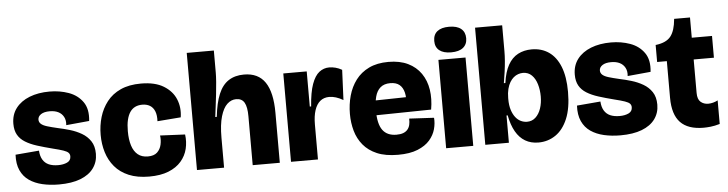

<svg xmlns="http://www.w3.org/2000/svg" viewBox="-46 -924 4331 1143"><g transform="rotate(-5 2120.0 -352.5)"><path d="M267 14Q214 14 168.5 3.5Q123 -7 89.5 -30Q56 -53 38.5 -91.5Q21 -130 24 -185L165 -197Q167 -164 180 -142.5Q193 -121 216 -111Q239 -101 272 -101Q303 -101 325.5 -111.5Q348 -122 348 -147Q348 -160 340 -168.5Q332 -177 310.5 -184.5Q289 -192 248 -202Q197 -215 156 -228Q115 -241 86 -259Q57 -277 42 -303.5Q27 -330 27 -369Q27 -424 56.5 -462.5Q86 -501 138 -521.5Q190 -542 258 -542Q319 -542 372 -523Q425 -504 455.5 -461Q486 -418 478 -347L340 -334Q343 -363 332 -383.5Q321 -404 300 -414.5Q279 -425 249 -425Q215 -425 196.5 -412.5Q178 -400 178 -381Q178 -366 189.5 -355.5Q201 -345 225.5 -337.5Q250 -330 289 -321Q323 -314 360 -303Q397 -292 429 -273.5Q461 -255 481 -225Q501 -195 501 -149Q501 -100 474 -63Q447 -26 395 -6Q343 14 267 14Z M806 14Q735 14 684 -7.5Q633 -29 601 -67Q569 -105 554 -154Q539 -203 539 -258Q539 -314 554 -364.5Q569 -415 600.5 -455.5Q632 -496 682.5 -519Q733 -542 804 -542Q888 -542 939.5 -510.5Q991 -479 1011.5 -429Q1032 -379 1023 -321L883 -310Q885 -346 875.5 -369.5Q866 -393 847 -404.5Q828 -416 801 -416Q777 -416 758.5 -407Q740 -398 727.5 -379.5Q715 -361 708.5 -333Q702 -305 702 -266Q702 -216 713.5 -180Q725 -144 748.5 -125Q772 -106 808 -106Q845 -106 864 -124Q883 -142 889 -169.5Q895 -197 891 -224L1040 -217Q1046 -173 1036 -131.5Q1026 -90 997.5 -57Q969 -24 921.5 -5Q874 14 806 14Z M1092 0V-279V-700H1254V-568Q1254 -547 1251.5 -512.5Q1249 -478 1244.5 -439Q1240 -400 1235.5 -364.5Q1231 -329 1228 -305H1237Q1246 -388 1268 -440.5Q1290 -493 1328 -517.5Q1366 -542 1420 -542Q1505 -542 1546 -481.5Q1587 -421 1587 -299V0H1425V-292Q1425 -348 1410 -374Q1395 -400 1361 -400Q1331 -400 1307 -377.5Q1283 -355 1268.5 -306Q1254 -257 1254 -179V0Z M1654 0V-287V-528H1794V-318H1802Q1808 -402 1825.5 -450.5Q1843 -499 1869.5 -519.5Q1896 -540 1929 -540Q1947 -540 1966.5 -535Q1986 -530 2005 -519L1997 -339Q1975 -352 1954 -358.5Q1933 -365 1914 -365Q1882 -365 1860 -347Q1838 -329 1826.5 -294Q1815 -259 1815 -209V0Z M2293 14Q2218 14 2167.5 -7.5Q2117 -29 2086 -66.5Q2055 -104 2041.5 -152Q2028 -200 2028 -253Q2028 -310 2042.5 -362Q2057 -414 2087.5 -454.5Q2118 -495 2166.5 -518.5Q2215 -542 2283 -542Q2351 -542 2399.5 -518.5Q2448 -495 2477 -453Q2506 -411 2514.5 -356Q2523 -301 2512 -237L2129 -231V-319L2388 -324L2367 -273Q2373 -319 2365.5 -350.5Q2358 -382 2338 -398.5Q2318 -415 2283 -415Q2246 -415 2224 -396Q2202 -377 2193 -342.5Q2184 -308 2184 -261Q2184 -180 2211 -143Q2238 -106 2294 -106Q2318 -106 2334 -112Q2350 -118 2360 -129.5Q2370 -141 2374 -157.5Q2378 -174 2377 -195L2525 -187Q2528 -154 2518.5 -119Q2509 -84 2483 -54Q2457 -24 2410.5 -5Q2364 14 2293 14Z M2581 0V-528H2743V0ZM2661 -566Q2615 -566 2590.5 -585.5Q2566 -605 2566 -642Q2566 -680 2590.5 -699.5Q2615 -719 2661 -719Q2708 -719 2732.5 -699Q2757 -679 2757 -642Q2757 -606 2732.5 -586Q2708 -566 2661 -566Z M3132 14Q3087 14 3053 -6Q3019 -26 2996.5 -65.5Q2974 -105 2963 -163H2956V0H2815V-186V-700H2977V-545Q2977 -518 2974.5 -487Q2972 -456 2967.5 -423Q2963 -390 2957 -356H2966Q2975 -422 2998 -463Q3021 -504 3057 -523Q3093 -542 3139 -542Q3198 -542 3241.5 -512Q3285 -482 3309 -422Q3333 -362 3333 -271Q3333 -174 3306.5 -111Q3280 -48 3234.5 -17Q3189 14 3132 14ZM3075 -115Q3105 -115 3126 -134.5Q3147 -154 3158 -186.5Q3169 -219 3169 -258Q3169 -297 3159 -331Q3149 -365 3128 -386Q3107 -407 3075 -407Q3061 -407 3046.5 -402Q3032 -397 3019.5 -386.5Q3007 -376 2997 -359.5Q2987 -343 2981 -319.5Q2975 -296 2975 -266V-259Q2975 -222 2983.5 -195Q2992 -168 3006 -150Q3020 -132 3038 -123.5Q3056 -115 3075 -115Z M3622 14Q3569 14 3523.5 3.5Q3478 -7 3444.5 -30Q3411 -53 3393.5 -91.5Q3376 -130 3379 -185L3520 -197Q3522 -164 3535 -142.5Q3548 -121 3571 -111Q3594 -101 3627 -101Q3658 -101 3680.5 -111.5Q3703 -122 3703 -147Q3703 -160 3695 -168.5Q3687 -177 3665.5 -184.5Q3644 -192 3603 -202Q3552 -215 3511 -228Q3470 -241 3441 -259Q3412 -277 3397 -303.5Q3382 -330 3382 -369Q3382 -424 3411.5 -462.5Q3441 -501 3493 -521.5Q3545 -542 3613 -542Q3674 -542 3727 -523Q3780 -504 3810.5 -461Q3841 -418 3833 -347L3695 -334Q3698 -363 3687 -383.5Q3676 -404 3655 -414.5Q3634 -425 3604 -425Q3570 -425 3551.5 -412.5Q3533 -400 3533 -381Q3533 -366 3544.5 -355.5Q3556 -345 3580.5 -337.5Q3605 -330 3644 -321Q3678 -314 3715 -303Q3752 -292 3784 -273.5Q3816 -255 3836 -225Q3856 -195 3856 -149Q3856 -100 3829 -63Q3802 -26 3750 -6Q3698 14 3622 14Z M4119 12Q4026 12 3980.5 -35.5Q3935 -83 3935 -183V-402H3877V-504H3880Q3942 -512 3968 -545.5Q3994 -579 4000 -647V-649H4095V-528H4216V-398H4095V-198Q4095 -160 4113.5 -144Q4132 -128 4159 -128Q4173 -128 4188 -132Q4203 -136 4216 -143V-2Q4185 7 4161 9.5Q4137 12 4119 12Z"/></g></svg>

Font: Bricolage Grotesque 96pt ExtraBold
Style: Regular
Weight: 800
Designer: Mathieu Triay
Foundry: Atelier Triay
Version: Version 1.001;gftools[0.9.33.dev8+g029e19f]